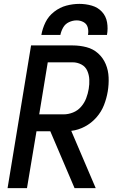

<svg xmlns="http://www.w3.org/2000/svg" viewBox="-20 -969 616 989"><path d="M19 0H119L168 -293H239L364 0H473L347 -295Q383 -299 417 -317Q451 -335 476.5 -364Q502 -393 515.5 -427.5Q529 -462 535 -498Q541 -534 539.5 -570.5Q538 -607 524.5 -639Q511 -671 485.5 -694Q460 -717 425.5 -726Q391 -735 354 -735H140ZM182 -380 226 -648H354Q378 -648 399 -637Q420 -626 429.5 -604.5Q439 -583 440 -559Q441 -535 437 -511Q433 -487 424 -463Q415 -439 397.5 -419Q380 -399 356 -389.5Q332 -380 308 -380ZM193 -789H291Q295 -809 305.5 -827.5Q316 -846 335.5 -855Q355 -864 375 -864Q394 -864 410.5 -855Q427 -846 432 -827.5Q437 -809 433 -789H531Q537 -822 531.5 -854Q526 -886 505 -908.5Q484 -931 453 -940Q422 -949 389 -949Q355 -949 321.5 -940Q288 -931 259 -908.5Q230 -886 214.5 -854.5Q199 -823 193 -789Z"/></svg>

Font: Iosevka Sparkle Medium
Style: Italic
Weight: 500
Italic angle: -9°
Designer: Belleve Invis
Foundry: Belleve Invis
Version: Version 4.5.0; ttfautohint (v1.8.3)